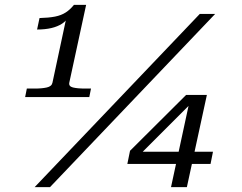

<svg xmlns="http://www.w3.org/2000/svg" viewBox="-20 -767 991 787"><path d="M264 -428Q261 -413 279 -408.5Q297 -404 329 -404H353L346 -369H83L90 -404H123Q152 -404 172 -408.5Q192 -413 195 -428L253 -699Q259 -702 261.5 -704Q264 -706 264.5 -705.5Q265 -705 263 -702Q253 -682 234.5 -670Q216 -658 190.5 -652Q165 -646 132 -646L142 -693Q180 -694 205.5 -699Q231 -704 249.5 -716Q268 -728 283 -747H333ZM799 -710H862L185 0H122ZM502 -95 513 -149 743 -378H781L767 -347L533 -113L540 -145H853L843 -95ZM746 0H681L758 -357L766 -378H828Z"/></svg>

Font: Roboto Serif 20pt Light
Style: Italic
Weight: 300
Italic angle: -10°
Version: Version 1.007